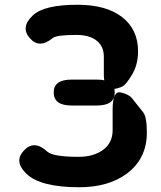

<svg xmlns="http://www.w3.org/2000/svg" viewBox="-20 -774 677 808"><path d="M463 -385Q463 -330 388 -330H281Q206 -330 206 -385Q206 -439 281 -439H388Q463 -439 463 -385ZM495 -410Q417 -375 417 -460V-535Q417 -581 384 -605Q354 -627 301 -627Q218 -627 202 -614Q145 -567 105 -614Q65 -660 119 -710Q167 -754 306 -754Q427 -754 494 -702Q561 -650 561 -558Q561 -502 535.5 -459.5Q510 -417 495 -410ZM454 -313Q454 -393 488.5 -385Q523 -377 536 -360Q559 -331 582 -302Q598 -283 598 -216Q598 -108 516 -45Q438 14 313 14Q150 14 91 -43Q37 -95 81 -141Q124 -187 179 -136Q203 -114 311 -114Q374 -114 414 -143.5Q454 -173 454 -226Z"/></svg>

Font: Resource Han Rounded JP
Style: Bold
Weight: 700
Designer: Cyano Hao (round all glyphs); Ryoko NISHIZUKA 西塚涼子 (kana, bopomofo & ideographs); Paul D. Hunt (Latin, Greek & Cyrillic)
Foundry: Cyano Hao
Version: 0.990